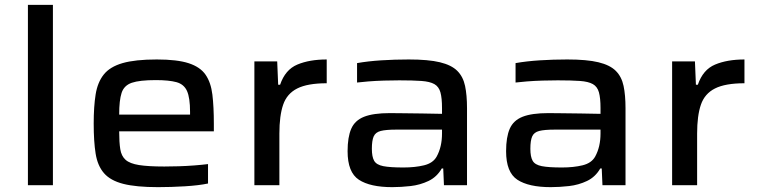

<svg xmlns="http://www.w3.org/2000/svg" viewBox="-20 -763 3119 791"><path d="M95 0V-743H198V0Z M631 8Q541 8 488 -5.5Q435 -19 408.5 -49.5Q382 -80 374 -130Q366 -180 366 -254Q366 -324 374 -374Q382 -424 407.5 -456Q433 -488 485 -503Q537 -518 626 -518Q710 -518 757.5 -502.5Q805 -487 827 -455Q849 -423 855 -373Q861 -323 861 -253V-222H471Q471 -177 475.5 -148.5Q480 -120 497.5 -104.5Q515 -89 553 -83Q591 -77 657 -77Q684 -77 716.5 -78Q749 -79 781 -81.5Q813 -84 837 -87V-7Q799 1 742 4.5Q685 8 631 8ZM471 -291H763V-302Q763 -360 750.5 -388Q738 -416 707 -424.5Q676 -433 622 -433Q555 -433 523 -422Q491 -411 481 -380.5Q471 -350 471 -291Z M1028 0V-510H1122L1126 -414H1134Q1155 -476 1205 -497Q1255 -518 1326 -518V-420Q1247 -420 1204.5 -398.5Q1162 -377 1146.5 -331.5Q1131 -286 1131 -213V0Z M1596 8Q1505 8 1458.5 -22.5Q1412 -53 1412 -140Q1412 -198 1427 -232.5Q1442 -267 1480 -282Q1518 -297 1586 -297Q1601 -297 1638 -296.5Q1675 -296 1719.5 -295.5Q1764 -295 1801 -294V-318Q1801 -359 1794.5 -382.5Q1788 -406 1769.5 -416.5Q1751 -427 1716 -429.5Q1681 -432 1625 -432Q1597 -432 1562.5 -431Q1528 -430 1497 -427.5Q1466 -425 1451 -423V-503Q1496 -511 1551 -514.5Q1606 -518 1664 -518Q1745 -518 1792.5 -506.5Q1840 -495 1864 -471Q1888 -447 1896 -409Q1904 -371 1904 -317V0H1809L1806 -69H1800Q1780 -34 1745.5 -17.5Q1711 -1 1671.5 3.5Q1632 8 1596 8ZM1642 -73Q1690 -73 1727 -82Q1764 -91 1779 -118Q1801 -158 1801 -213V-229H1612Q1570 -229 1548.5 -223.5Q1527 -218 1519.5 -201Q1512 -184 1512 -150Q1512 -117 1521.5 -100.5Q1531 -84 1559 -78.5Q1587 -73 1642 -73Z M2249 8Q2158 8 2111.5 -22.5Q2065 -53 2065 -140Q2065 -198 2080 -232.5Q2095 -267 2133 -282Q2171 -297 2239 -297Q2254 -297 2291 -296.5Q2328 -296 2372.5 -295.5Q2417 -295 2454 -294V-318Q2454 -359 2447.5 -382.5Q2441 -406 2422.5 -416.5Q2404 -427 2369 -429.5Q2334 -432 2278 -432Q2250 -432 2215.5 -431Q2181 -430 2150 -427.5Q2119 -425 2104 -423V-503Q2149 -511 2204 -514.5Q2259 -518 2317 -518Q2398 -518 2445.5 -506.5Q2493 -495 2517 -471Q2541 -447 2549 -409Q2557 -371 2557 -317V0H2462L2459 -69H2453Q2433 -34 2398.5 -17.5Q2364 -1 2324.5 3.5Q2285 8 2249 8ZM2295 -73Q2343 -73 2380 -82Q2417 -91 2432 -118Q2454 -158 2454 -213V-229H2265Q2223 -229 2201.5 -223.5Q2180 -218 2172.5 -201Q2165 -184 2165 -150Q2165 -117 2174.5 -100.5Q2184 -84 2212 -78.5Q2240 -73 2295 -73Z M2749 0V-510H2843L2847 -414H2855Q2876 -476 2926 -497Q2976 -518 3047 -518V-420Q2968 -420 2925.5 -398.5Q2883 -377 2867.5 -331.5Q2852 -286 2852 -213V0Z"/></svg>

Font: Saira Expanded Medium
Style: Regular
Weight: 500
Width: 7
Designer: Hector Gatti with collaboration of the Omnibus-Type team
Foundry: Omnibus-Type
Version: Version 1.100; ttfautohint (v1.8.3)